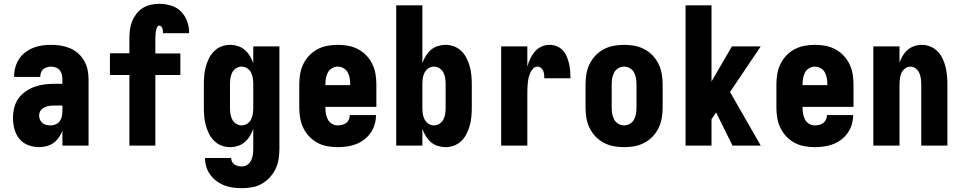

<svg xmlns="http://www.w3.org/2000/svg" viewBox="-20 -763 5040 1006"><path d="M185 8Q156 8 128 -2.5Q100 -13 81.5 -35.5Q63 -58 55.5 -87Q48 -116 48 -145Q48 -172 54.5 -198.5Q61 -225 76.5 -247Q92 -269 115 -284.5Q138 -300 163.5 -309Q189 -318 215.5 -321Q242 -324 269 -324H307V-347Q307 -360 304 -372.5Q301 -385 293.5 -394.5Q286 -404 274 -409Q262 -414 249 -414Q238 -414 227 -411Q216 -408 207.5 -401Q199 -394 195 -383.5Q191 -373 191 -362V-360H54V-366Q54 -389 61 -412.5Q68 -436 81 -455.5Q94 -475 113.5 -489.5Q133 -504 155.5 -513Q178 -522 201.5 -525Q225 -528 249 -528Q274 -528 299 -524Q324 -520 347.5 -510Q371 -500 390 -483Q409 -466 421.5 -444Q434 -422 439 -397Q444 -372 444 -347V0H307V-78Q300 -60 288.5 -43Q277 -26 261 -14.5Q245 -3 225 2.5Q205 8 185 8ZM246 -106Q259 -106 272 -111.5Q285 -117 293 -128Q301 -139 304 -152.5Q307 -166 307 -180V-210H269Q260 -210 250.5 -209.5Q241 -209 232 -207Q223 -205 214.5 -201Q206 -197 199 -191Q192 -185 188.5 -176Q185 -167 185 -158Q185 -147 189.5 -136Q194 -125 203 -118Q212 -111 223 -108.5Q234 -106 246 -106Z M658 0V-370H556V-484H658V-563Q658 -586 661 -608.5Q664 -631 672.5 -652Q681 -673 695 -691Q709 -709 728 -721Q747 -733 769.5 -738Q792 -743 815 -743Q845 -743 875.5 -734Q906 -725 928 -703Q950 -681 960.5 -651.5Q971 -622 971 -591V-589H834Q834 -595 833.5 -601.5Q833 -608 831 -613.5Q829 -619 825 -624Q821 -629 815 -629Q808 -629 804.5 -623Q801 -617 799.5 -611.5Q798 -606 797 -600Q796 -594 795.5 -587.5Q795 -581 794.5 -575Q794 -569 794 -563V-483H925V-370H794V0Z M1248 223Q1225 223 1201.5 220Q1178 217 1156 208.5Q1134 200 1115 186Q1096 172 1082 153Q1068 134 1061 111Q1054 88 1054 65H1191Q1191 75 1196 84.5Q1201 94 1209.5 99.5Q1218 105 1228 107Q1238 109 1248 109Q1264 109 1277 99.5Q1290 90 1296.5 76Q1303 62 1305 46.5Q1307 31 1307 15V-88Q1300 -68 1289 -50Q1278 -32 1262.5 -18.5Q1247 -5 1226.5 1.5Q1206 8 1186 8Q1162 8 1140 -0.5Q1118 -9 1101.5 -25.5Q1085 -42 1074.5 -63.5Q1064 -85 1058 -107.5Q1052 -130 1050 -153.5Q1048 -177 1048 -200V-320Q1048 -343 1050 -366.5Q1052 -390 1058 -412.5Q1064 -435 1074.5 -456.5Q1085 -478 1101.5 -494.5Q1118 -511 1140 -519.5Q1162 -528 1186 -528Q1206 -528 1226.5 -521.5Q1247 -515 1262.5 -501.5Q1278 -488 1289 -470Q1300 -452 1307 -432V-520H1444V15Q1444 42 1440 69Q1436 96 1424.5 120.5Q1413 145 1394.5 165.5Q1376 186 1352.5 199.5Q1329 213 1302 218Q1275 223 1248 223ZM1246 -106Q1262 -106 1275.5 -115Q1289 -124 1296 -138.5Q1303 -153 1305 -168.5Q1307 -184 1307 -200V-320Q1307 -336 1305 -351.5Q1303 -367 1296 -381.5Q1289 -396 1275.5 -405Q1262 -414 1246 -414Q1230 -414 1216.5 -405Q1203 -396 1196 -381.5Q1189 -367 1187 -351.5Q1185 -336 1185 -320V-200Q1185 -184 1187 -168.5Q1189 -153 1196 -138.5Q1203 -124 1216.5 -115Q1230 -106 1246 -106Z M1749 8Q1722 8 1694.5 3Q1667 -2 1643 -15Q1619 -28 1600 -48Q1581 -68 1569 -93Q1557 -118 1552.5 -145.5Q1548 -173 1548 -200V-320Q1548 -348 1552.5 -375Q1557 -402 1569 -427Q1581 -452 1600 -472Q1619 -492 1643.5 -505Q1668 -518 1695 -523Q1722 -528 1750 -528Q1778 -528 1805 -523Q1832 -518 1856.5 -505Q1881 -492 1900 -472Q1919 -452 1931 -427Q1943 -402 1947.5 -375Q1952 -348 1952 -320V-203H1685V-200Q1685 -184 1687.5 -168Q1690 -152 1697.5 -137.5Q1705 -123 1719 -114.5Q1733 -106 1749 -106Q1761 -106 1773 -109Q1785 -112 1794 -119Q1803 -126 1808 -137Q1813 -148 1813 -160H1950V-159Q1950 -135 1943 -111Q1936 -87 1922 -67Q1908 -47 1888.5 -32Q1869 -17 1846 -8Q1823 1 1798.5 4.5Q1774 8 1749 8ZM1685 -317H1815V-320Q1815 -336 1812.5 -352Q1810 -368 1802.5 -382.5Q1795 -397 1780.5 -405.5Q1766 -414 1750 -414Q1734 -414 1719.5 -405.5Q1705 -397 1697.5 -382.5Q1690 -368 1687.5 -352Q1685 -336 1685 -320Z M2314 8Q2294 8 2273.5 1.5Q2253 -5 2237.5 -18.5Q2222 -32 2211 -50Q2200 -68 2193 -88V0H2056V-735H2193V-432Q2200 -452 2211 -470Q2222 -488 2237.5 -501.5Q2253 -515 2273.5 -521.5Q2294 -528 2314 -528Q2338 -528 2360 -519.5Q2382 -511 2398.5 -494.5Q2415 -478 2425.5 -456.5Q2436 -435 2442 -412.5Q2448 -390 2450 -366.5Q2452 -343 2452 -320V-200Q2452 -177 2450 -153.5Q2448 -130 2442 -107.5Q2436 -85 2425.5 -63.5Q2415 -42 2398.5 -25.5Q2382 -9 2360 -0.5Q2338 8 2314 8ZM2254 -106Q2270 -106 2283.5 -115Q2297 -124 2304 -138.5Q2311 -153 2313 -168.5Q2315 -184 2315 -200V-320Q2315 -336 2313 -351.5Q2311 -367 2304 -381.5Q2297 -396 2283.5 -405Q2270 -414 2254 -414Q2238 -414 2224.5 -405Q2211 -396 2204 -381.5Q2197 -367 2195 -351.5Q2193 -336 2193 -320V-200Q2193 -184 2195 -168.5Q2197 -153 2204 -138.5Q2211 -124 2224.5 -115Q2238 -106 2254 -106Z M2606 0V-520H2743V-414Q2749 -436 2758.5 -456Q2768 -476 2782 -492.5Q2796 -509 2816.5 -518.5Q2837 -528 2859 -528Q2878 -528 2896.5 -521Q2915 -514 2928.5 -499.5Q2942 -485 2949.5 -467Q2957 -449 2961.5 -430Q2966 -411 2967.5 -391.5Q2969 -372 2969 -353H2832Q2832 -363 2831 -373Q2830 -383 2826 -392Q2822 -401 2814 -407.5Q2806 -414 2796 -414Q2783 -414 2773.5 -404Q2764 -394 2758.5 -381.5Q2753 -369 2750 -356Q2747 -343 2745.5 -329.5Q2744 -316 2743.5 -302.5Q2743 -289 2743 -276V0Z M3250 8Q3222 8 3195 3Q3168 -2 3143.5 -15Q3119 -28 3100 -48Q3081 -68 3069 -93Q3057 -118 3052.5 -145Q3048 -172 3048 -200V-320Q3048 -348 3052.5 -375Q3057 -402 3069 -427Q3081 -452 3100 -472Q3119 -492 3143.5 -505Q3168 -518 3195 -523Q3222 -528 3250 -528Q3278 -528 3305 -523Q3332 -518 3356.5 -505Q3381 -492 3400 -472Q3419 -452 3431 -427Q3443 -402 3447.5 -375Q3452 -348 3452 -320V-200Q3452 -172 3447.5 -145Q3443 -118 3431 -93Q3419 -68 3400 -48Q3381 -28 3356.5 -15Q3332 -2 3305 3Q3278 8 3250 8ZM3250 -106Q3266 -106 3280.5 -114.5Q3295 -123 3302.5 -137.5Q3310 -152 3312.5 -168Q3315 -184 3315 -200V-320Q3315 -336 3312.5 -352Q3310 -368 3302.5 -382.5Q3295 -397 3280.5 -405.5Q3266 -414 3250 -414Q3234 -414 3219.5 -405.5Q3205 -397 3197.5 -382.5Q3190 -368 3187.5 -352Q3185 -336 3185 -320V-200Q3185 -184 3187.5 -168Q3190 -152 3197.5 -137.5Q3205 -123 3219.5 -114.5Q3234 -106 3250 -106Z M3572 0V-735H3708V-336L3815 -520H3966L3805 -281L3966 0H3818L3732 -174L3708 -138V0Z M4249 8Q4222 8 4194.5 3Q4167 -2 4143 -15Q4119 -28 4100 -48Q4081 -68 4069 -93Q4057 -118 4052.5 -145.5Q4048 -173 4048 -200V-320Q4048 -348 4052.5 -375Q4057 -402 4069 -427Q4081 -452 4100 -472Q4119 -492 4143.5 -505Q4168 -518 4195 -523Q4222 -528 4250 -528Q4278 -528 4305 -523Q4332 -518 4356.5 -505Q4381 -492 4400 -472Q4419 -452 4431 -427Q4443 -402 4447.5 -375Q4452 -348 4452 -320V-203H4185V-200Q4185 -184 4187.5 -168Q4190 -152 4197.5 -137.5Q4205 -123 4219 -114.5Q4233 -106 4249 -106Q4261 -106 4273 -109Q4285 -112 4294 -119Q4303 -126 4308 -137Q4313 -148 4313 -160H4450V-159Q4450 -135 4443 -111Q4436 -87 4422 -67Q4408 -47 4388.5 -32Q4369 -17 4346 -8Q4323 1 4298.5 4.5Q4274 8 4249 8ZM4185 -317H4315V-320Q4315 -336 4312.5 -352Q4310 -368 4302.5 -382.5Q4295 -397 4280.5 -405.5Q4266 -414 4250 -414Q4234 -414 4219.5 -405.5Q4205 -397 4197.5 -382.5Q4190 -368 4187.5 -352Q4185 -336 4185 -320Z M4556 0V-520H4693V-434Q4699 -453 4709.5 -470.5Q4720 -488 4735.5 -501.5Q4751 -515 4770.5 -521.5Q4790 -528 4810 -528Q4833 -528 4855 -519Q4877 -510 4893 -493.5Q4909 -477 4919 -455.5Q4929 -434 4934.5 -411.5Q4940 -389 4942 -366Q4944 -343 4944 -320V0H4807V-320Q4807 -335 4805 -350.5Q4803 -366 4797 -380Q4791 -394 4778 -404Q4765 -414 4750 -414Q4735 -414 4722 -404Q4709 -394 4703 -380Q4697 -366 4695 -350.5Q4693 -335 4693 -320V0Z"/></svg>

Font: Iosevka Heavy
Style: Regular
Weight: 900
Monospace: yes
Designer: Belleve Invis
Foundry: Belleve Invis
Version: Version 32.5.0; ttfautohint (v1.8.4)